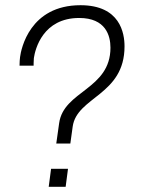

<svg xmlns="http://www.w3.org/2000/svg" viewBox="-20 -717 542 737"><path d="M250 -166 259 -231C275 -346 458 -351 458 -539C458 -590 441 -697 289 -697C94 -697 61 -529 57 -498C56 -492 55 -476 55 -465H109C109 -465 109 -484 110 -494C115 -529 145 -648 284 -648C386 -648 404 -580 404 -534C404 -373 224 -369 207 -244L196 -166ZM176 -69 167 0H232L241 -69Z"/></svg>

Font: Chivo Light
Style: Italic
Weight: 300
Italic angle: -8°
Designer: Hector Gatti
Foundry: Omnibus-Type
Version: Version 1.003;PS 001.003;hotconv 1.0.70;makeotf.lib2.5.58329